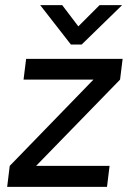

<svg xmlns="http://www.w3.org/2000/svg" viewBox="-20 -730 499 750"><path d="M257 -556 137 -710H223L286 -627L369 -710H457L299 -556ZM121 -82H408L398 0H8L18 -82L345 -419H72L82 -500H459L449 -419Z"/></svg>

Font: Haskoy Medium
Style: Italic
Weight: 500
Designer: Ertekin Erdin
Foundry: Ertekin Erdin
Version: Version 2.000; ttfautohint (v1.8.4.7-5d5b)